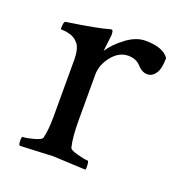

<svg xmlns="http://www.w3.org/2000/svg" viewBox="-88 -503 547 582"><g transform="rotate(20 185.5 -212.0)"><path d="M286.1 -426.8Q343.8 -426.8 362.3 -398.4Q362.3 -364.3 351.6 -348.6Q340.8 -333 325.2 -333Q307.6 -333 293 -349.6Q278.3 -366.2 252.9 -366.2Q222.7 -366.2 200.2 -337.9Q177.7 -309.6 177.7 -278.3V-131.8Q177.7 -75.2 185.5 -44.9Q187.5 -38.1 211.4 -31.7Q235.4 -25.4 245.1 -25.4Q248 -25.4 249 -13.7Q250 -2 248 2.9Q150.4 -2 142.6 -2Q136.7 -2 36.1 2.9Q32.2 -1 32.2 -13.2Q32.2 -25.4 36.1 -25.4Q47.9 -25.4 70.8 -31.7Q93.8 -38.1 95.7 -44.9Q102.5 -73.2 102.5 -113.3V-297.9Q102.5 -335.9 88.9 -350.6Q79.1 -362.3 64.9 -366.7Q50.8 -371.1 41.5 -371.1Q32.2 -371.1 32.2 -373Q32.2 -396.5 38.1 -397.5Q141.6 -413.1 172.9 -422.9Q173.8 -422.9 175.8 -423.3Q177.7 -423.8 177.7 -423.8Q181.6 -423.8 182.6 -415.5Q183.6 -407.2 182.6 -403.3L176.8 -354.5Q194.3 -380.9 225.1 -403.8Q255.9 -426.8 286.1 -426.8Z"/></g></svg>

Font: Crimson Text
Style: Regular
Weight: 400
Version: Version 0.13